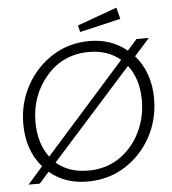

<svg xmlns="http://www.w3.org/2000/svg" viewBox="-56 -859 825 920"><g transform="rotate(-5 356.5 -399.0)"><path d="M552 -753 355 -707 347 -739 538 -808ZM395 -660Q500 -660 575 -598L621 -650H680L607 -568Q680 -484 680 -359Q680 -258 634.5 -174.5Q589 -91 509.5 -40.5Q430 10 328 10Q220 10 146 -53L99 0H45L117 -82Q45 -165 45 -291Q45 -392 91.5 -476Q138 -560 217 -610Q296 -660 395 -660ZM104 -296Q104 -192 155 -125L539 -557Q478 -608 389 -608Q263 -608 183.5 -515.5Q104 -423 104 -296ZM336 -42Q422 -42 486 -85.5Q550 -129 585.5 -200.5Q621 -272 621 -355Q621 -458 569 -525L183 -94Q243 -42 336 -42Z"/></g></svg>

Font: Zilla Slab Light
Style: Italic
Weight: 300
Italic angle: -6°
Designer: Typotheque.com
Foundry: Typotheque type foundry
Version: Version 1.1; 2017; ttfautohint (v1.6)